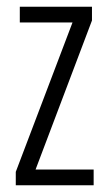

<svg xmlns="http://www.w3.org/2000/svg" viewBox="-20 -552 321 572"><path d="M259 0V-47H86L254 -491V-532H39V-485H196L27 -40V0Z"/></svg>

Font: Noto Sans Armenian ExtraCondensed Light
Style: Regular
Weight: 300
Width: 2
Designer: Monotype Design Team
Foundry: Monotype Imaging Inc.
Version: Version 2.008